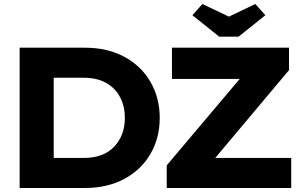

<svg xmlns="http://www.w3.org/2000/svg" viewBox="-20 -938 1512 958"><path d="M78 -700H404Q516 -700 600.5 -654.5Q685 -609 731 -529Q777 -449 777 -350Q777 -250 731 -170.5Q685 -91 600.5 -45.5Q516 0 404 0H78ZM399 -150Q496 -150 549.5 -206Q603 -262 603 -350Q603 -407 579.5 -452.5Q556 -498 510 -524Q464 -550 399 -550H248V-150ZM812 -113 1176 -544H838V-700H1422V-588L1054 -150H1433V0H812ZM940 -862 990 -918 1122 -855 1254 -918 1304 -862 1170 -755H1074Z"/></svg>

Font: Lexend Exa HM Xlight
Style: Bold
Weight: 700
Designer: Bonnie Shaver-Troup, Thomas Jockin, Octavio Pardo
Foundry: Lexend
Version: Version 1.091